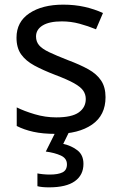

<svg xmlns="http://www.w3.org/2000/svg" viewBox="-20 -566 519 826"><path d="M434 -148Q434 -70 376 -30Q318 10 220 10Q164 10 123.5 1Q83 -8 52 -24V-104Q84 -88 129.5 -74.5Q175 -61 222 -61Q289 -61 319 -82.5Q349 -104 349 -140Q349 -160 338 -176Q327 -192 298.5 -208Q270 -224 217 -244Q165 -264 128 -284Q91 -304 71 -332Q51 -360 51 -404Q51 -472 106.5 -509Q162 -546 252 -546Q301 -546 343.5 -536.5Q386 -527 423 -510L393 -440Q359 -454 322 -464Q285 -474 246 -474Q192 -474 163.5 -456.5Q135 -439 135 -409Q135 -387 148 -371.5Q161 -356 191.5 -341.5Q222 -327 273 -307Q324 -288 360 -268Q396 -248 415 -219.5Q434 -191 434 -148ZM339 139Q339 187 302 213.5Q265 240 191 240Q159 240 141 235V180Q150 182 165 183.5Q180 185 194 185Q230 185 249 175.5Q268 166 268 141Q268 115 241.5 103Q215 91 177 86L220 0H278L252 53Q288 61 313.5 81Q339 101 339 139Z"/></svg>

Font: Noto Serif Ottoman Siyaq
Style: Regular
Weight: 400
Designer: Sérgio Martins
Version: Version 1.005; ttfautohint (v1.8.4.7-5d5b)